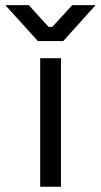

<svg xmlns="http://www.w3.org/2000/svg" viewBox="-70 -711 384 731"><path d="M83 0Q83 -122.1 83 -489.3Q102.5 -489.3 162.1 -489.3Q162.1 -367.2 162.1 0Q142.6 0 83 0ZM74.2 -554.7Q43 -588.9 -49.8 -691.4Q-27.3 -691.4 40 -691.4Q58.6 -669.9 115.2 -608.4Q118.2 -608.4 128.9 -608.4Q148.4 -628.9 205.1 -691.4Q227.5 -691.4 293.9 -691.4Q263.7 -657.2 170.9 -554.7Q146.5 -554.7 74.2 -554.7Z"/></svg>

Font: Kadena Space Grotesk
Style: Regular
Weight: 400
Designer: Florian Karsten
Version: Version 2.000